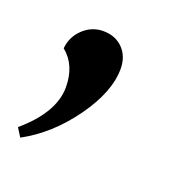

<svg xmlns="http://www.w3.org/2000/svg" viewBox="-81 -149 330 336"><g transform="rotate(20 84.5 19.5)"><path d="M32 22Q32 -19 5 -41Q7 -63 23 -78Q39 -93 60 -93Q83 -93 97 -78.5Q111 -64 111 -41Q111 2 74 53.5Q37 105 -13 132L-23 116Q32 69 32 22Z"/></g></svg>

Font: Arapey
Style: Italic
Weight: 400
Italic angle: -12°
Designer: Eduardo Rodriguez Tunni
Foundry: Eduardo Rodriguez Tunni
Version: Version 3.000